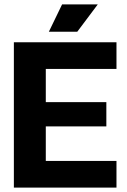

<svg xmlns="http://www.w3.org/2000/svg" viewBox="-20 -852 577 872"><path d="M43 0V-660H509V-539H188V-388H463V-278H188V-121H509V0ZM331 -708H202L262 -832H424Z"/></svg>

Font: Bricolage Grotesque 96pt Bricolage Grotesque 48pt Regular
Style: Bold
Weight: 700
Designer: Mathieu Triay
Foundry: Atelier Triay
Version: Version 1.001; ttfautohint (v1.8.4.7-5d5b);gftools[0.9.33.de